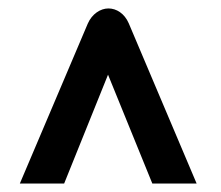

<svg xmlns="http://www.w3.org/2000/svg" viewBox="-20 -560 523 455"><path d="M446 -125 285 -505C275 -528 256 -540 237 -540C218 -540 198 -527 188 -504L27 -125H132L236 -383L341 -125Z"/></svg>

Font: Cheyenne Sans
Style: Bold
Weight: 700
Designer: The Public Sans project authors (U.S. Web Design System), Libre Franklin designed by Pablo Impallari and Rodrigo Fuenzal
Foundry: The Cheyenne Sans Project Authors
Version: Version 2.007